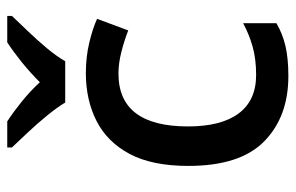

<svg xmlns="http://www.w3.org/2000/svg" viewBox="-163 -643 816 530"><g transform="rotate(-90 245.0 -378.0)"><path d="M300 10Q188 10 120 -56.5Q52 -123 52 -266Q52 -366 85 -428Q118 -490 176 -519.5Q234 -549 308 -549Q353 -549 392.5 -539.5Q432 -530 458 -518L426 -432Q398 -443 366.5 -451Q335 -459 307 -459Q161 -459 161 -267Q161 -175 197 -127Q233 -79 303 -79Q348 -79 382.5 -89Q417 -99 446 -115V-23Q417 -6 383 2Q349 10 300 10ZM227 -606Q213 -629 191 -656Q169 -683 145 -708.5Q121 -734 103 -753V-766H175Q201 -749 229.5 -726Q258 -703 283 -676Q310 -703 338.5 -726Q367 -749 393 -766H466V-753Q448 -734 423.5 -708.5Q399 -683 376.5 -656Q354 -629 341 -606Z"/></g></svg>

Font: Noto Sans Kannada Medium
Style: Regular
Weight: 500
Designer: Jelle Bosma - Monotype Design Team
Foundry: Monotype Imaging Inc.
Version: Version 2.005; ttfautohint (v1.8.4.7-5d5b)